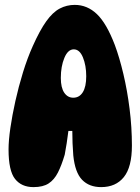

<svg xmlns="http://www.w3.org/2000/svg" viewBox="-20 -759 575 786"><path d="M117 7Q68 7 41.5 -26.5Q15 -60 15 -147Q15 -184 22.5 -235.5Q30 -287 43 -345.5Q56 -404 74 -462.5Q92 -521 114 -570Q143 -635 169.5 -672Q196 -709 224.5 -724Q253 -739 286 -739Q337 -739 376.5 -701.5Q416 -664 450 -575Q469 -524 485 -456.5Q501 -389 510.5 -313.5Q520 -238 520 -163Q520 -75 487 -34Q454 7 394 7Q345 7 316 -23Q287 -53 280 -123Q278 -147 277 -172.5Q276 -198 276 -223Q268 -223 260 -223Q257 -197 253 -172.5Q249 -148 245 -126Q232 -82 217 -52.5Q202 -23 179 -8Q156 7 117 7ZM280 -359Q305 -359 319 -381.5Q333 -404 333 -447Q333 -491 319.5 -524Q306 -557 282 -557Q258 -557 243.5 -522Q229 -487 229 -440Q229 -400 243 -379.5Q257 -359 280 -359Z"/></svg>

Font: DynaPuff Condensed
Style: Bold
Weight: 700
Width: 3
Designer: Toshi Omagari, Jennifer Daniel
Foundry: Google Fonts
Version: Version 2.000; ttfautohint (v1.8.4.7-5d5b)